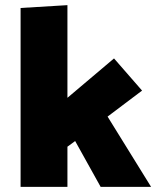

<svg xmlns="http://www.w3.org/2000/svg" viewBox="-20 -726 607 746"><path d="M242 -156V0H60V-695L242 -706V-346L423 -499L532 -374L398 -273L567 0H371L272 -178Z"/></svg>

Font: Palanquin Dark
Style: Bold
Weight: 700
Designer: Pria Ravichandran
Version: Version 1.000